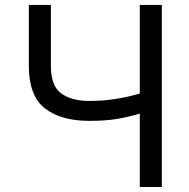

<svg xmlns="http://www.w3.org/2000/svg" viewBox="-20 -747 754 767"><path d="M95.2 -727.3H183.2V-484.4Q183.2 -403.4 224.8 -373.6Q266.3 -343.8 336.6 -343.8Q391.7 -343.8 441.8 -351.7Q491.8 -359.7 538.4 -373.2V-727.3H626.4V0H538.4V-293.3Q494 -279.8 448.3 -272Q402.7 -264.2 336.6 -264.2Q223.7 -264.2 159.4 -314.1Q95.2 -364 95.2 -484.4Z"/></svg>

Font: Inter UI
Style: Regular
Weight: 400
Designer: Rasmus Andersson
Foundry: rsms
Version: 3.2;8d6f07862